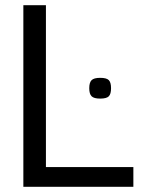

<svg xmlns="http://www.w3.org/2000/svg" viewBox="-20 -720 550 740"><path d="M324 -380Q324 -402 333 -411Q342 -420 366 -420Q391 -420 399.5 -411Q408 -402 408 -380Q408 -358 399.5 -349Q391 -340 366 -340Q342 -340 333 -349Q324 -358 324 -380ZM70 0V-700H157V-76H494V0Z"/></svg>

Font: Georama ExtraCondensed Thin
Style: Regular
Weight: 400
Version: Version 1.001